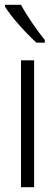

<svg xmlns="http://www.w3.org/2000/svg" viewBox="-20 -785 231 805"><path d="M68 -765H1V-757C30 -710 93 -642 133 -606H168V-617C135 -658 95 -715 68 -765ZM123 0V-532H68V0Z"/></svg>

Font: Noto Sans Bengali ExtraCondensed Light
Style: Regular
Weight: 300
Width: 2
Designer: Joana Ranito - Universal Thirst; Jelle Bosma - Monotype Design Team
Foundry: Universal Thirst ehf.
Version: Version 3.000